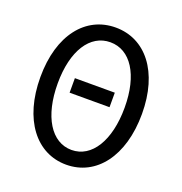

<svg xmlns="http://www.w3.org/2000/svg" viewBox="-124 -776 848 895"><g transform="rotate(20 300.0 -328.0)"><path d="M300 12C448 12 552 -120 552 -331C552 -540 448 -668 300 -668C152 -668 48 -541 48 -331C48 -120 152 12 300 12ZM300 -61C200 -61 134 -167 134 -331C134 -494 200 -595 300 -595C400 -595 466 -494 466 -331C466 -167 400 -61 300 -61ZM201 -309H399V-381H201Z"/></g></svg>

Font: Hasklig
Style: Regular
Weight: 400
Monospace: yes
Designer: Paul D. Hunt, Teo Tuominen
Foundry: Adobe Systems Incorporated
Version: Version 2.030;PS 1.0;hotconv 16.6.51;makeotf.lib2.5.65220